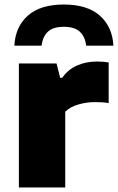

<svg xmlns="http://www.w3.org/2000/svg" viewBox="-20 -829 522 849"><path d="M63.5 0V-548.5H230L246 -485H255Q280 -521 320 -539Q360 -557 409.5 -557Q423.5 -557 436.8 -555.8Q450 -554.5 460.5 -553V-373Q446 -376 429 -376.8Q412 -377.5 397.5 -377.5Q363 -377.5 326.5 -367Q290 -356.5 268.5 -335V0ZM43.5 -627Q48 -711 103.2 -760Q158.5 -809 262.5 -809Q366 -809 421.5 -759.8Q477 -710.5 481.5 -627H361Q356.5 -666.5 333.2 -688.5Q310 -710.5 262.5 -710.5Q214.5 -710.5 191.5 -688.5Q168.5 -666.5 164 -627Z"/></svg>

Font: Encode Sans Expanded Expanded ExtraBold
Style: Regular
Weight: 800
Width: 7
Designer: Multiple Designers
Foundry: Impallari Type
Version: Version 3.000; ttfautohint (v1.8.3) -l 8 -r 50 -G 200 -x 14 